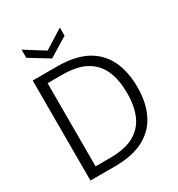

<svg xmlns="http://www.w3.org/2000/svg" viewBox="-207 -1030 1079 1164"><g transform="rotate(-30 333.0 -448.0)"><path d="M84 0V-700H256Q379 -700 458 -658Q537 -616 575.5 -537Q614 -458 614 -348Q614 -240 575.5 -162Q537 -84 458 -42Q379 0 256 0ZM154 -59H255Q361 -59 423.5 -94Q486 -129 514 -193.5Q542 -258 542 -348Q542 -439 514 -504.5Q486 -570 423.5 -605.5Q361 -641 255 -641H154ZM253 -757 119 -839V-896L253 -812L387 -896V-839Z"/></g></svg>

Font: DM Sans 9pt Light
Style: Regular
Weight: 300
Version: Version 4.004;gftools[0.9.30]